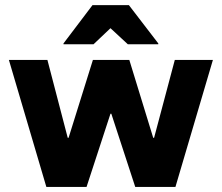

<svg xmlns="http://www.w3.org/2000/svg" viewBox="-20 -736 873 756"><path d="M162.5 0 15 -500H166.7L246.7 -193.3H250L345.8 -500H489.2L583.3 -193.3H586.7L668.3 -500H818.3L670.8 0H512.5L418.3 -288.3H415L320.8 0ZM230 -561.7V-565L344.2 -715.8H487.5L603.3 -565V-561.7H483.3L415 -625L348.3 -561.7Z"/></svg>

Font: Funnel Sans ExtraBold
Style: Regular
Weight: 800
Version: Version 1.000; Beta; Release 5; Build 24; ttfautohint (v1.8.